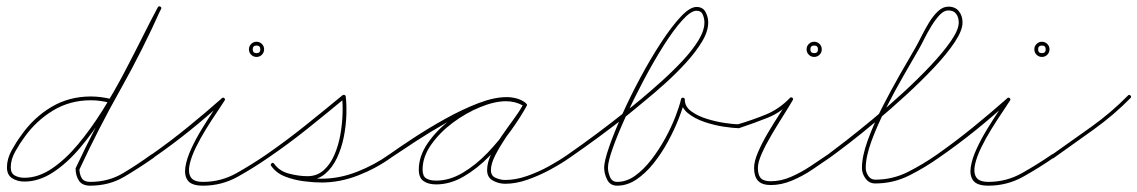

<svg xmlns="http://www.w3.org/2000/svg" viewBox="-20 -570 3596 607"><path d="M327 -245Q297 -253 267 -253Q201 -253 147.5 -220.5Q94 -188 57 -136Q43 -117 28.5 -91.5Q14 -66 14 -41Q14 -22 27 -15Q40 -8 57 -8Q101 -8 144 -37Q187 -66 227 -114Q267 -162 304 -221Q341 -280 373 -341Q405 -402 432 -456Q459 -510 479 -547Q482 -552 487 -549Q492 -546 489 -541Q469 -503 441.5 -448Q414 -393 381.5 -331.5Q349 -270 311.5 -210.5Q274 -151 233 -102.5Q192 -54 147.5 -25Q103 4 57 4Q35 4 18.5 -6.5Q2 -17 2 -41Q2 -68 17 -95Q32 -122 47 -142Q86 -198 142 -231.5Q198 -265 267 -265Q298 -265 331 -257Q336 -255 335 -249Q333 -244 327 -245ZM489 -542Q431 -412 361 -287.5Q291 -163 231 -34Q230 -34 231 -36Q231 -37 231 -37Q231 -20 238 -7.5Q245 5 265 5Q323 5 369 -22.5Q415 -50 459 -82Q464 -85 468 -81Q471 -76 467 -72Q420 -39 372.5 -11Q325 17 265 17Q240 17 229.5 1Q219 -15 219 -37Q219 -37 219 -38Q220 -39 220 -40Q280 -168 350 -292.5Q420 -417 479 -546Q481 -552 486 -549Q492 -547 489 -542Z M458 -74Q455 -79 460 -82Q517 -122 573 -167.5Q629 -213 681 -259Q685 -263 689 -260Q693 -256 690 -252Q682 -239 666 -215.5Q650 -192 632 -163Q614 -134 599.5 -104.5Q585 -75 579.5 -50Q574 -25 583 -10Q592 5 622 5Q679 5 728.5 -23Q778 -51 823 -82Q827 -85 831 -80Q834 -76 829 -72Q783 -40 732 -11.5Q681 17 622 17Q586 17 574 1Q562 -15 566 -41.5Q570 -68 584.5 -99.5Q599 -131 618 -162Q637 -193 654 -218.5Q671 -244 680 -258Q683 -263 688 -258Q693 -254 689 -251Q637 -203 580.5 -157.5Q524 -112 466 -72Q461 -69 458 -74ZM791 -426Q779 -426 779 -414Q779 -402 791 -402Q803 -402 803 -414Q803 -426 791 -426ZM791 -438Q801 -438 808 -431Q815 -424 815 -414Q815 -404 808 -397Q801 -390 791 -390Q781 -390 774 -397Q767 -404 767 -414Q767 -424 774 -431Q781 -438 791 -438Z M821 -74Q818 -79 823 -82Q885 -125 945 -173Q1005 -221 1063 -269Q1066 -271 1069 -270Q1073 -268 1073 -265Q1076 -241 1075 -207Q1074 -173 1067 -137.5Q1060 -102 1045.5 -71Q1031 -40 1008 -20.5Q985 -1 952 -1Q922 -1 889 -10Q856 -19 837 -46Q834 -50 839 -54Q843 -57 847 -52Q861 -32 888 -22Q915 -12 944.5 -8.5Q974 -5 996 -5Q1053 -5 1109 -27Q1165 -49 1211 -82Q1215 -85 1219 -80Q1222 -76 1217 -72Q1170 -38 1112.5 -15.5Q1055 7 996 7Q972 7 940.5 3Q909 -1 881 -12Q853 -23 837 -46Q834 -50 839 -54Q843 -57 847 -52Q863 -29 894 -21Q925 -13 952 -13Q982 -13 1003 -31.5Q1024 -50 1037 -80Q1050 -110 1056 -144Q1062 -178 1063 -210Q1064 -242 1061 -264Q1061 -267 1067 -264Q1073 -262 1071 -260Q1012 -211 952 -163Q892 -115 829 -72Q824 -69 821 -74Z M1211 -82Q1242 -104 1288.5 -134.5Q1335 -165 1388 -194.5Q1441 -224 1491.5 -243.5Q1542 -263 1582 -263Q1597 -263 1612.5 -259Q1628 -255 1640 -246Q1645 -243 1642 -238Q1639 -233 1634 -236Q1609 -250 1580 -250Q1544 -250 1498.5 -231.5Q1453 -213 1411.5 -182Q1370 -151 1343 -112.5Q1316 -74 1316 -34Q1316 -13 1327.5 -6Q1339 1 1359 1Q1401 1 1442.5 -23.5Q1484 -48 1521 -86.5Q1558 -125 1587 -166.5Q1616 -208 1635 -241Q1638 -246 1643 -243Q1648 -240 1645 -235Q1634 -215 1615.5 -188.5Q1597 -162 1578 -133.5Q1559 -105 1545.5 -78.5Q1532 -52 1532 -32Q1532 -14 1547.5 -7.5Q1563 -1 1577 -1Q1610 -1 1646 -13.5Q1682 -26 1715.5 -44.5Q1749 -63 1776 -82Q1780 -85 1784 -80Q1787 -76 1782 -72Q1755 -53 1720 -34Q1685 -15 1648 -2Q1611 11 1577 11Q1557 11 1538.5 1Q1520 -9 1520 -32Q1520 -56 1533 -83.5Q1546 -111 1565 -138.5Q1584 -166 1603.5 -192.5Q1623 -219 1635 -241Q1638 -246 1643 -243Q1648 -240 1645 -235Q1626 -200 1595.5 -157.5Q1565 -115 1527 -76Q1489 -37 1446 -12Q1403 13 1359 13Q1334 13 1319 2.5Q1304 -8 1304 -34Q1304 -76 1332 -117Q1360 -158 1403 -190.5Q1446 -223 1493.5 -242.5Q1541 -262 1580 -262Q1613 -262 1640 -246Q1645 -243 1642 -238Q1638 -233 1634 -236Q1622 -244 1608.5 -247.5Q1595 -251 1582 -251Q1544 -251 1494 -231.5Q1444 -212 1392 -182.5Q1340 -153 1294 -123Q1248 -93 1217 -72Q1213 -69 1209 -74Q1206 -78 1211 -82Z M1776 -82Q1868 -146 1957 -217Q1976 -231 2006.5 -256.5Q2037 -282 2071.5 -313Q2106 -344 2137 -377Q2168 -410 2187.5 -441.5Q2207 -473 2207 -499Q2207 -511 2202 -523.5Q2197 -536 2182 -536Q2164 -536 2136.5 -505.5Q2109 -475 2077.5 -425Q2046 -375 2015 -316.5Q1984 -258 1958.5 -202Q1933 -146 1917.5 -102.5Q1902 -59 1902 -40Q1902 -26 1908.5 -10.5Q1915 5 1931 5Q1961 5 1988 -14.5Q2015 -34 2039 -65Q2063 -96 2082.5 -131.5Q2102 -167 2115 -200.5Q2128 -234 2133 -256Q2134 -262 2140 -261Q2145 -260 2145 -255Q2145 -233 2165.5 -218Q2186 -203 2215.5 -194Q2245 -185 2273 -181Q2301 -177 2315 -177Q2321 -177 2321 -171Q2321 -165 2315 -165Q2298 -165 2268 -169.5Q2238 -174 2207 -184.5Q2176 -195 2154.5 -212.5Q2133 -230 2133 -255Q2133 -260 2140 -260Q2146 -259 2145 -254Q2139 -229 2125.5 -194.5Q2112 -160 2092 -123Q2072 -86 2046.5 -54Q2021 -22 1992 -2.5Q1963 17 1931 17Q1909 17 1899.5 -2Q1890 -21 1890 -40Q1890 -60 1905.5 -105Q1921 -150 1947 -208Q1973 -266 2005 -325.5Q2037 -385 2070 -435.5Q2103 -486 2132 -517Q2161 -548 2182 -548Q2202 -548 2210.5 -532Q2219 -516 2219 -499Q2219 -471 2199.5 -438.5Q2180 -406 2149 -372Q2118 -338 2083 -306.5Q2048 -275 2016 -249Q1984 -223 1965 -207Q1875 -136 1782 -72Q1777 -69 1774 -74Q1771 -79 1776 -82Z M2309 -169Q2307 -175 2313 -177Q2360 -191 2401.5 -208Q2443 -225 2477 -260Q2480 -264 2485 -261Q2489 -258 2486 -253Q2475 -234 2457 -205.5Q2439 -177 2420 -145Q2401 -113 2388.5 -85Q2376 -57 2376 -39Q2376 -17 2385 -7Q2394 3 2417 3Q2449 3 2481 -11Q2513 -25 2543 -45Q2573 -65 2598 -82Q2602 -85 2606 -80Q2609 -76 2604 -72Q2578 -54 2547.5 -33.5Q2517 -13 2483.5 1Q2450 15 2417 15Q2389 15 2376.5 1.5Q2364 -12 2364 -39Q2364 -60 2376.5 -89Q2389 -118 2407.5 -149.5Q2426 -181 2445 -210Q2464 -239 2476 -259Q2479 -264 2484 -260Q2489 -256 2485 -252Q2450 -215 2407.5 -198Q2365 -181 2317 -165Q2311 -163 2309 -169ZM2554 -426Q2542 -426 2542 -414Q2542 -402 2554 -402Q2566 -402 2566 -414Q2566 -426 2554 -426ZM2554 -438Q2564 -438 2571 -431Q2578 -424 2578 -414Q2578 -404 2571 -397Q2564 -390 2554 -390Q2544 -390 2537 -397Q2530 -404 2530 -414Q2530 -424 2537 -431Q2544 -438 2554 -438Z M2596 -74Q2593 -78 2598 -82Q2617 -96 2655 -125.5Q2693 -155 2740 -194Q2787 -233 2834.5 -276.5Q2882 -320 2922 -362.5Q2962 -405 2986.5 -440.5Q3011 -476 3011 -499Q3011 -515 3003 -526Q2995 -537 2978 -537Q2964 -537 2950.5 -522.5Q2937 -508 2924.5 -487.5Q2912 -467 2901.5 -446Q2891 -425 2884 -413Q2865 -380 2837 -331.5Q2809 -283 2781.5 -229Q2754 -175 2735.5 -125Q2717 -75 2717 -39Q2717 -26 2725 -14Q2733 -2 2747 -2Q2802 -2 2850.5 -26.5Q2899 -51 2943 -82Q2947 -85 2951 -80Q2954 -76 2949 -72Q2904 -40 2854 -15Q2804 10 2747 10Q2728 10 2716.5 -5.5Q2705 -21 2705 -39Q2705 -76 2723.5 -127Q2742 -178 2770 -232.5Q2798 -287 2826 -336Q2854 -385 2874 -419Q2882 -433 2893 -455Q2904 -477 2917 -498.5Q2930 -520 2945.5 -534.5Q2961 -549 2978 -549Q3000 -549 3011.5 -534.5Q3023 -520 3023 -499Q3023 -474 2998.5 -437Q2974 -400 2933.5 -357Q2893 -314 2845 -270Q2797 -226 2750 -186.5Q2703 -147 2664 -117Q2625 -87 2604 -72Q2600 -69 2596 -74Z M2941 -74Q2938 -79 2943 -82Q3000 -122 3056 -167.5Q3112 -213 3164 -259Q3168 -263 3172 -260Q3176 -256 3173 -252Q3165 -239 3149 -215.5Q3133 -192 3115 -163Q3097 -134 3082.5 -104.5Q3068 -75 3062.5 -50Q3057 -25 3066 -10Q3075 5 3105 5Q3162 5 3211.5 -23Q3261 -51 3306 -82Q3310 -85 3314 -80Q3317 -76 3312 -72Q3266 -40 3215 -11.5Q3164 17 3105 17Q3069 17 3057 1Q3045 -15 3049 -41.5Q3053 -68 3067.5 -99.5Q3082 -131 3101 -162Q3120 -193 3137 -218.5Q3154 -244 3163 -258Q3166 -263 3171 -258Q3176 -254 3172 -251Q3120 -203 3063.5 -157.5Q3007 -112 2949 -72Q2944 -69 2941 -74ZM3274 -426Q3262 -426 3262 -414Q3262 -402 3274 -402Q3286 -402 3286 -414Q3286 -426 3274 -426ZM3274 -438Q3284 -438 3291 -431Q3298 -424 3298 -414Q3298 -404 3291 -397Q3284 -390 3274 -390Q3264 -390 3257 -397Q3250 -404 3250 -414Q3250 -424 3257 -431Q3264 -438 3274 -438Z M3304 -72Q3301 -77 3306 -81Q3367 -124 3430 -169Q3493 -214 3546 -268Q3550 -272 3554 -268Q3558 -264 3554 -260Q3501 -206 3437.5 -160.5Q3374 -115 3312 -71Q3308 -67 3304 -72Z"/></svg>

Font: FRB American Cursive Guidelines Thin
Style: Italic
Weight: 100
Italic angle: -25°
Version: Version 2.0;Modular Font Editor K font №1